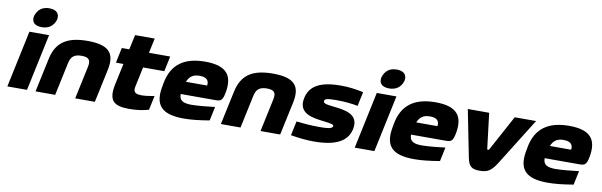

<svg xmlns="http://www.w3.org/2000/svg" viewBox="-48 -1192 5219 1664"><g transform="rotate(10 2561.0 -360.5)"><path d="M146 -500 40 0H213L319 -500ZM162 -641C150 -587 183 -557 244 -557C309 -557 347 -592 363 -641L364 -644C375 -694 349 -730 282 -730C216 -730 180 -695 163 -644Z M351 -295 288 0H461L523 -291C535 -348 564 -373 629 -373C693 -373 711 -348 699 -291L637 0H810L873 -295C904 -444 843 -509 658 -509C478 -509 383 -448 351 -295Z M1198 -126C1139 -126 1123 -145 1133 -192L1170 -366H1357L1385 -500H1198L1226 -630H1053L1025 -500H959L931 -366H997L958 -184C926 -35 973 9 1114 9C1177 9 1237 0 1284 -14L1311 -139C1262 -130 1225 -126 1198 -126Z M1913 -277C1940 -426 1885 -509 1693 -509C1513 -509 1397 -436 1367 -256L1365 -244C1328 -68 1394 9 1593 9C1657 9 1730 1 1818 -14L1844 -137C1798 -131 1695 -120 1639 -120C1564 -120 1530 -140 1531 -196H1833C1882 -196 1899 -201 1913 -277ZM1557 -308C1578 -359 1611 -380 1666 -380C1731 -380 1750 -351 1744 -308Z M1982 -295 1919 0H2092L2154 -291C2166 -348 2195 -373 2260 -373C2324 -373 2342 -348 2330 -291L2268 0H2441L2504 -295C2535 -444 2474 -509 2289 -509C2109 -509 2014 -448 1982 -295Z M2798 -178C2862 -170 2888 -165 2880 -147C2872 -129 2842 -123 2764 -123C2685 -123 2623 -129 2561 -136L2534 -10C2611 2 2670 9 2739 9C2925 9 3034 -43 3056 -160C3081 -294 2952 -308 2849 -319C2781 -326 2762 -333 2765 -353C2767 -371 2788 -378 2868 -378C2947 -378 3004 -371 3059 -361L3085 -486C3014 -501 2958 -509 2887 -509C2707 -509 2614 -458 2591 -347C2561 -203 2700 -190 2798 -178Z M3203 -500 3097 0H3270L3376 -500ZM3219 -641C3207 -587 3240 -557 3301 -557C3366 -557 3404 -592 3420 -641L3421 -644C3432 -694 3406 -730 3339 -730C3273 -730 3237 -695 3220 -644Z M3940 -277C3967 -426 3912 -509 3720 -509C3540 -509 3424 -436 3394 -256L3392 -244C3355 -68 3421 9 3620 9C3684 9 3757 1 3845 -14L3871 -137C3825 -131 3722 -120 3666 -120C3591 -120 3557 -140 3558 -196H3860C3909 -196 3926 -201 3940 -277ZM3584 -308C3605 -359 3638 -380 3693 -380C3758 -380 3777 -351 3771 -308Z M4004 -500 4086 -87C4101 -13 4125 9 4197 9C4265 9 4299 -10 4347 -87L4605 -500H4417L4248 -188C4246 -184 4242 -182 4238 -182C4233 -182 4230 -185 4230 -188L4192 -500Z M5116 -277C5143 -426 5088 -509 4896 -509C4716 -509 4600 -436 4570 -256L4568 -244C4531 -68 4597 9 4796 9C4860 9 4933 1 5021 -14L5047 -137C5001 -131 4898 -120 4842 -120C4767 -120 4733 -140 4734 -196H5036C5085 -196 5102 -201 5116 -277ZM4760 -308C4781 -359 4814 -380 4869 -380C4934 -380 4953 -351 4947 -308Z"/></g></svg>

Font: LT Wave Black
Style: Italic
Weight: 900
Designer: Daniel Lyons
Version: Version 2.5 (Glyphs App)